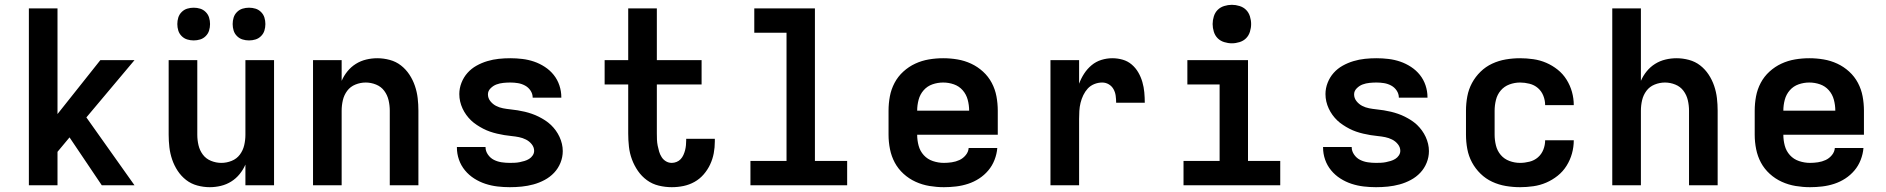

<svg xmlns="http://www.w3.org/2000/svg" viewBox="-20 -770 7840 798"><path d="M403 0 269 -199 219 -139V0H100V-735H219V-296L397 -520H539L339 -282L539 0Z M852 8Q826 8 800 1Q774 -6 753.5 -22Q733 -38 718.5 -60Q704 -82 695.5 -107Q687 -132 684 -158Q681 -184 681 -210V-520H800V-210Q800 -188 805 -166.5Q810 -145 823 -127.5Q836 -110 857 -101.5Q878 -93 900 -93Q922 -93 943 -101.5Q964 -110 977 -127.5Q990 -145 995 -166.5Q1000 -188 1000 -210V-520H1119V0H1000V-86Q991 -65 976 -46.5Q961 -28 941 -15.5Q921 -3 898 2.5Q875 8 852 8ZM1015 -602Q1001 -602 988 -606Q975 -610 965 -620Q955 -630 951 -643Q947 -656 947 -670Q947 -684 951 -697Q955 -710 965 -720Q975 -730 988 -734Q1001 -738 1015 -738Q1029 -738 1042 -734Q1055 -730 1065 -720Q1075 -710 1079 -697Q1083 -684 1083 -670Q1083 -656 1079 -643Q1075 -630 1065 -620Q1055 -610 1042 -606Q1029 -602 1015 -602ZM785 -602Q771 -602 758 -606Q745 -610 735 -620Q725 -630 721 -643Q717 -656 717 -670Q717 -684 721 -697Q725 -710 735 -720Q745 -730 758 -734Q771 -738 785 -738Q799 -738 812 -734Q825 -730 835 -720Q845 -710 849 -697Q853 -684 853 -670Q853 -656 849 -643Q845 -630 835 -620Q825 -610 812 -606Q799 -602 785 -602Z M1281 0V-520H1400V-434Q1409 -455 1424 -473.5Q1439 -492 1459 -504.5Q1479 -517 1502 -522.5Q1525 -528 1548 -528Q1574 -528 1600 -521Q1626 -514 1646.5 -498Q1667 -482 1681.5 -460Q1696 -438 1704.5 -413Q1713 -388 1716 -362Q1719 -336 1719 -310V0H1600V-310Q1600 -332 1595 -353.5Q1590 -375 1577 -392.5Q1564 -410 1543 -418.5Q1522 -427 1500 -427Q1478 -427 1457 -418.5Q1436 -410 1423 -392.5Q1410 -375 1405 -353.5Q1400 -332 1400 -310V0Z M2099 8Q2073 8 2047.5 5Q2022 2 1997.5 -6Q1973 -14 1951 -28Q1929 -42 1912.5 -62Q1896 -82 1887.5 -106.5Q1879 -131 1879 -157V-159H1998V-158Q1998 -142 2008 -127.5Q2018 -113 2033 -105.5Q2048 -98 2065 -95.5Q2082 -93 2099 -93Q2109 -93 2119.5 -93.5Q2130 -94 2140 -96Q2150 -98 2160 -101Q2170 -104 2179 -109.5Q2188 -115 2194 -124Q2200 -133 2200 -143Q2200 -158 2190 -170.5Q2180 -183 2166 -190Q2152 -197 2137 -200Q2122 -203 2106.5 -204.5Q2091 -206 2076 -208.5Q2061 -211 2046 -214.5Q2031 -218 2016.5 -223Q2002 -228 1988.5 -235Q1975 -242 1962 -250.5Q1949 -259 1938 -269.5Q1927 -280 1918 -292.5Q1909 -305 1902.5 -319Q1896 -333 1892.5 -348Q1889 -363 1889 -379Q1889 -403 1898 -426Q1907 -449 1923 -467Q1939 -485 1960.5 -497Q1982 -509 2005.5 -516Q2029 -523 2053 -525.5Q2077 -528 2101 -528Q2126 -528 2151 -525Q2176 -522 2199.5 -514Q2223 -506 2244.5 -492Q2266 -478 2281.5 -458.5Q2297 -439 2305 -415Q2313 -391 2313 -366V-364H2194Q2194 -380 2185 -393.5Q2176 -407 2162 -414.5Q2148 -422 2132.5 -424.5Q2117 -427 2101 -427Q2087 -427 2072 -425.5Q2057 -424 2043.5 -419Q2030 -414 2019 -403Q2008 -392 2008 -378Q2008 -362 2018 -349.5Q2028 -337 2041.5 -330Q2055 -323 2070.5 -320Q2086 -317 2101 -315.5Q2116 -314 2131.5 -311.5Q2147 -309 2161.5 -305.5Q2176 -302 2190.5 -297Q2205 -292 2219 -285Q2233 -278 2246 -269.5Q2259 -261 2270 -250.5Q2281 -240 2290 -227.5Q2299 -215 2305.5 -201Q2312 -187 2315.5 -172Q2319 -157 2319 -142Q2319 -117 2309.5 -93.5Q2300 -70 2283 -52Q2266 -34 2243.5 -22Q2221 -10 2197 -3.5Q2173 3 2148.5 5.5Q2124 8 2099 8Z M2772 8Q2745 8 2718 1.5Q2691 -5 2669 -21Q2647 -37 2631.5 -59.5Q2616 -82 2606.5 -107.5Q2597 -133 2594 -160.5Q2591 -188 2591 -215V-419H2493V-520H2591V-735H2710V-520H2896V-419H2710V-215Q2710 -202 2710.5 -189.5Q2711 -177 2713.5 -164.5Q2716 -152 2719.5 -140Q2723 -128 2730 -117Q2737 -106 2748 -99.5Q2759 -93 2772 -93Q2782 -93 2792 -97Q2802 -101 2809 -108.5Q2816 -116 2820.5 -126Q2825 -136 2827.5 -146Q2830 -156 2831 -166.5Q2832 -177 2832 -187V-193H2951V-182Q2951 -157 2946.5 -133Q2942 -109 2931.5 -86.5Q2921 -64 2904.5 -45Q2888 -26 2866.5 -14Q2845 -2 2821 3Q2797 8 2772 8Z M3099 0V-101H3249V-634H3115V-735H3367V-101H3501V0Z M3903 8Q3873 8 3843 3Q3813 -2 3785.5 -14.5Q3758 -27 3735.5 -47.5Q3713 -68 3699 -94Q3685 -120 3679 -150Q3673 -180 3673 -210V-310Q3673 -340 3678.5 -369.5Q3684 -399 3698 -425.5Q3712 -452 3734.5 -472.5Q3757 -493 3784 -505.5Q3811 -518 3840.5 -523Q3870 -528 3900 -528Q3930 -528 3959.5 -523Q3989 -518 4016 -505.5Q4043 -493 4065.5 -472.5Q4088 -452 4102 -425.5Q4116 -399 4121.5 -369.5Q4127 -340 4127 -310V-210H3792Q3792 -187 3798 -164.5Q3804 -142 3819.5 -125Q3835 -108 3857.5 -100.5Q3880 -93 3903 -93Q3919 -93 3936 -95.5Q3953 -98 3968 -105Q3983 -112 3994 -125.5Q4005 -139 4006 -155H4125Q4123 -130 4113.5 -105.5Q4104 -81 4087.5 -61.5Q4071 -42 4049.5 -28Q4028 -14 4003.5 -6Q3979 2 3953.5 5Q3928 8 3903 8ZM3792 -310H4008Q4008 -333 4002 -355.5Q3996 -378 3981 -395Q3966 -412 3944.5 -419.5Q3923 -427 3900 -427Q3877 -427 3855.5 -419.5Q3834 -412 3819 -395Q3804 -378 3798 -355.5Q3792 -333 3792 -310Z M4346 0V-520H4465V-422Q4473 -444 4486 -464Q4499 -484 4517 -499Q4535 -514 4557.5 -521Q4580 -528 4603 -528Q4625 -528 4646 -522Q4667 -516 4683.5 -502Q4700 -488 4711 -469Q4722 -450 4728 -429Q4734 -408 4736 -386.5Q4738 -365 4738 -343H4619Q4619 -358 4617 -372.5Q4615 -387 4608 -399.5Q4601 -412 4588.5 -419.5Q4576 -427 4561 -427Q4544 -427 4528 -420.5Q4512 -414 4501 -402Q4490 -390 4482.5 -374.5Q4475 -359 4471 -342.5Q4467 -326 4466 -309Q4465 -292 4465 -276V0Z M4899 0V-101H5049V-419H4915V-520H5167V-101H5301V0ZM5100 -590Q5084 -590 5068 -595Q5052 -600 5041 -611Q5030 -622 5025 -638Q5020 -654 5020 -670Q5020 -686 5025 -702Q5030 -718 5041 -729Q5052 -740 5068 -745Q5084 -750 5100 -750Q5116 -750 5132 -745Q5148 -740 5159 -729Q5170 -718 5175 -702Q5180 -686 5180 -670Q5180 -654 5175 -638Q5170 -622 5159 -611Q5148 -600 5132 -595Q5116 -590 5100 -590Z M5699 8Q5673 8 5647.5 5Q5622 2 5597.5 -6Q5573 -14 5551 -28Q5529 -42 5512.5 -62Q5496 -82 5487.5 -106.5Q5479 -131 5479 -157V-159H5598V-158Q5598 -142 5608 -127.5Q5618 -113 5633 -105.5Q5648 -98 5665 -95.5Q5682 -93 5699 -93Q5709 -93 5719.5 -93.5Q5730 -94 5740 -96Q5750 -98 5760 -101Q5770 -104 5779 -109.5Q5788 -115 5794 -124Q5800 -133 5800 -143Q5800 -158 5790 -170.5Q5780 -183 5766 -190Q5752 -197 5737 -200Q5722 -203 5706.5 -204.5Q5691 -206 5676 -208.5Q5661 -211 5646 -214.5Q5631 -218 5616.5 -223Q5602 -228 5588.5 -235Q5575 -242 5562 -250.5Q5549 -259 5538 -269.5Q5527 -280 5518 -292.5Q5509 -305 5502.5 -319Q5496 -333 5492.5 -348Q5489 -363 5489 -379Q5489 -403 5498 -426Q5507 -449 5523 -467Q5539 -485 5560.5 -497Q5582 -509 5605.5 -516Q5629 -523 5653 -525.5Q5677 -528 5701 -528Q5726 -528 5751 -525Q5776 -522 5799.5 -514Q5823 -506 5844.5 -492Q5866 -478 5881.5 -458.5Q5897 -439 5905 -415Q5913 -391 5913 -366V-364H5794Q5794 -380 5785 -393.5Q5776 -407 5762 -414.5Q5748 -422 5732.5 -424.5Q5717 -427 5701 -427Q5687 -427 5672 -425.5Q5657 -424 5643.5 -419Q5630 -414 5619 -403Q5608 -392 5608 -378Q5608 -362 5618 -349.5Q5628 -337 5641.5 -330Q5655 -323 5670.5 -320Q5686 -317 5701 -315.5Q5716 -314 5731.5 -311.5Q5747 -309 5761.5 -305.5Q5776 -302 5790.5 -297Q5805 -292 5819 -285Q5833 -278 5846 -269.5Q5859 -261 5870 -250.5Q5881 -240 5890 -227.5Q5899 -215 5905.5 -201Q5912 -187 5915.5 -172Q5919 -157 5919 -142Q5919 -117 5909.5 -93.5Q5900 -70 5883 -52Q5866 -34 5843.5 -22Q5821 -10 5797 -3.5Q5773 3 5748.5 5.5Q5724 8 5699 8Z M6298 8Q6268 8 6238.5 3Q6209 -2 6182 -14.5Q6155 -27 6133.5 -48Q6112 -69 6098 -95Q6084 -121 6078.5 -150.5Q6073 -180 6073 -210V-310Q6073 -340 6078.5 -369.5Q6084 -399 6098 -425Q6112 -451 6133.5 -472Q6155 -493 6182 -505.5Q6209 -518 6238.5 -523Q6268 -528 6298 -528Q6325 -528 6353 -524Q6381 -520 6406.5 -509Q6432 -498 6454 -480.5Q6476 -463 6491 -439Q6506 -415 6513.5 -388Q6521 -361 6521 -333H6402Q6402 -353 6394.5 -372Q6387 -391 6372 -404Q6357 -417 6337 -422Q6317 -427 6298 -427Q6275 -427 6253.5 -419Q6232 -411 6217.5 -394Q6203 -377 6197.5 -354.5Q6192 -332 6192 -310V-210Q6192 -188 6197.5 -165.5Q6203 -143 6217.5 -126Q6232 -109 6253.5 -101Q6275 -93 6298 -93Q6317 -93 6337 -98Q6357 -103 6372 -116Q6387 -129 6394.5 -148Q6402 -167 6402 -187H6521Q6521 -159 6513.5 -132Q6506 -105 6491 -81Q6476 -57 6454 -39.5Q6432 -22 6406.5 -11Q6381 0 6353 4Q6325 8 6298 8Z M6681 0V-735H6800V-434Q6809 -455 6824 -473.5Q6839 -492 6859 -504.5Q6879 -517 6902 -522.5Q6925 -528 6948 -528Q6974 -528 7000 -521Q7026 -514 7046.5 -498Q7067 -482 7081.5 -460Q7096 -438 7104.5 -413Q7113 -388 7116 -362Q7119 -336 7119 -310V0H7000V-310Q7000 -332 6995 -353.5Q6990 -375 6977 -392.5Q6964 -410 6943 -418.5Q6922 -427 6900 -427Q6878 -427 6857 -418.5Q6836 -410 6823 -392.5Q6810 -375 6805 -353.5Q6800 -332 6800 -310V0Z M7503 8Q7473 8 7443 3Q7413 -2 7385.5 -14.5Q7358 -27 7335.5 -47.5Q7313 -68 7299 -94Q7285 -120 7279 -150Q7273 -180 7273 -210V-310Q7273 -340 7278.5 -369.5Q7284 -399 7298 -425.5Q7312 -452 7334.5 -472.5Q7357 -493 7384 -505.5Q7411 -518 7440.5 -523Q7470 -528 7500 -528Q7530 -528 7559.5 -523Q7589 -518 7616 -505.5Q7643 -493 7665.5 -472.5Q7688 -452 7702 -425.5Q7716 -399 7721.5 -369.5Q7727 -340 7727 -310V-210H7392Q7392 -187 7398 -164.5Q7404 -142 7419.5 -125Q7435 -108 7457.5 -100.5Q7480 -93 7503 -93Q7519 -93 7536 -95.5Q7553 -98 7568 -105Q7583 -112 7594 -125.5Q7605 -139 7606 -155H7725Q7723 -130 7713.5 -105.5Q7704 -81 7687.5 -61.5Q7671 -42 7649.5 -28Q7628 -14 7603.5 -6Q7579 2 7553.5 5Q7528 8 7503 8ZM7392 -310H7608Q7608 -333 7602 -355.5Q7596 -378 7581 -395Q7566 -412 7544.5 -419.5Q7523 -427 7500 -427Q7477 -427 7455.5 -419.5Q7434 -412 7419 -395Q7404 -378 7398 -355.5Q7392 -333 7392 -310Z"/></svg>

Font: Iosevka Fixed Extended
Style: Bold
Weight: 700
Width: 7
Monospace: yes
Designer: Belleve Invis
Foundry: Belleve Invis
Version: Version 24.1.1; ttfautohint (v1.8.4)